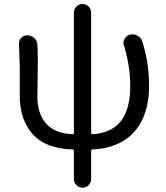

<svg xmlns="http://www.w3.org/2000/svg" viewBox="-20 -713 809 935"><path d="M584 -489.3Q581.1 -496.1 581.1 -502.9Q581.1 -513.7 586.9 -523.4Q595.7 -540 613.3 -543.9Q620.1 -545.9 626 -545.9Q638.7 -545.9 649.4 -539.1Q667 -530.3 672.9 -511.7Q706.1 -405.3 706.1 -294.9Q706.1 -200.2 673.3 -131.3Q640.6 -62.5 579.1 -25.9Q517.6 10.7 431.6 14.6Q423.8 14.6 423.8 22.5V159.2Q423.8 175.8 411.6 188.5Q399.4 201.2 381.8 201.2Q364.3 201.2 352.1 188.5Q339.8 175.8 339.8 159.2V22.5Q339.8 14.6 333 14.6Q204.1 11.7 140.1 -58.6Q76.2 -128.9 76.2 -247.1V-392.6L72.3 -501Q72.3 -516.6 83 -528.3Q94.7 -541 112.3 -541Q131.8 -541 146 -528.3Q160.2 -515.6 162.1 -497.1Q164.1 -465.8 164.1 -414.1Q164.1 -381.8 163.1 -318.8Q162.1 -255.9 162.1 -241.2Q162.1 -159.2 205.1 -110.8Q248 -62.5 333 -59.6Q339.8 -58.6 339.8 -66.4V-651.4Q339.8 -668.9 352.1 -681.2Q364.3 -693.4 381.8 -693.4Q399.4 -693.4 411.6 -681.2Q423.8 -668.9 423.8 -651.4V-66.4Q423.8 -58.6 431.6 -59.6Q614.3 -70.3 614.3 -293Q614.3 -391.6 584 -489.3Z"/></svg>

Font: Gen Jyuu Gothic Regular
Style: Regular
Weight: 400
Designer: [Source Han Sans]
Ryoko NISHIZUKA  (kana & ideographs); Paul D. Hunt (Latin, Greek & Cyrillic); Wenlong ZHANG  (bopomofo
Version: Version 1.002.20150607